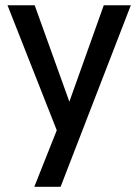

<svg xmlns="http://www.w3.org/2000/svg" viewBox="-20 -508 532 738"><path d="M111.8 210 198.2 -7.3 8.8 -487.8H113.3L246.6 -117.2L378.9 -487.8H482.9L212.9 210Z"/></svg>

Font: HK Grotesk Medium
Style: Regular
Weight: 500
Designer: Alfredo Marco Pradil and Stefan Peev
Foundry: Hanken Design Co.
Version: Version 1.045;PS 001.045;hotconv 1.0.88;makeotf.lib2.5.64775